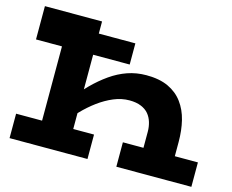

<svg xmlns="http://www.w3.org/2000/svg" viewBox="-97 -825 1167 964"><g transform="rotate(15 487.0 -343.0)"><path d="M686 0V-211Q686 -236 679 -259.5Q672 -283 657.5 -300.5Q643 -318 618 -328.5Q593 -339 557 -339Q516 -339 475.5 -322Q435 -305 397 -277Q359 -249 325 -213.5Q291 -178 263 -141V-268Q301 -314 340 -353Q379 -392 421 -421.5Q463 -451 509 -467Q555 -483 607 -483Q675 -483 721 -461.5Q767 -440 795.5 -401.5Q824 -363 836.5 -312Q849 -261 849 -202V0ZM24 0V-127H429V0ZM159 0V-559H24V-686H321V0ZM24 -513V-623H511V-513ZM579 0V-127H969V0Z"/></g></svg>

Font: BioRhyme SemiExpanded ExtraBold
Style: Regular
Weight: 800
Width: 6
Designer: Aoife Mooney
Foundry: Aoife Mooney Type
Version: Version 1.600;gftools[0.9.33]